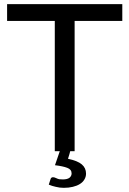

<svg xmlns="http://www.w3.org/2000/svg" viewBox="-20 -737 631 936"><path d="M322.3 0Q320.3 9.8 311.5 37.1Q358.4 46.9 378.9 64.5Q399.4 82 399.4 109.4Q399.4 125 391.6 137.7Q383.8 151.4 369.1 160.2Q355.5 168.9 335 173.8Q315.4 178.7 291 178.7Q270.5 178.7 252 173.8Q233.4 169.9 217.8 163.1Q220.7 154.3 226.6 135.7Q229.5 127 238.3 127Q241.2 127 245.1 127.9Q249 129.9 254.9 131.8Q260.7 134.8 268.6 136.7Q276.4 137.7 286.1 137.7Q307.6 137.7 318.4 129.9Q329.1 121.1 329.1 108.4Q329.1 88.9 307.6 81.1Q287.1 73.2 248 68.4Q255.9 45.9 271.5 0Q265.6 0 247.1 0Q247.1 -159.2 247.1 -634.8Q189.5 -634.8 14.6 -634.8Q14.6 -647.5 14.6 -686.5Q14.6 -694.3 14.6 -716.8Q155.3 -716.8 576.2 -716.8Q576.2 -696.3 576.2 -634.8Q517.6 -634.8 343.8 -634.8Q343.8 -476.6 343.8 0Q338.9 0 322.3 0Z"/></svg>

Font: Lato
Style: Regular
Weight: 400
Designer: Lukasz Dziedzic with Adam Twardoch and Botio Nikoltchev
Version: Version 2.015; 2015-08-06; http://www.latofonts.com/